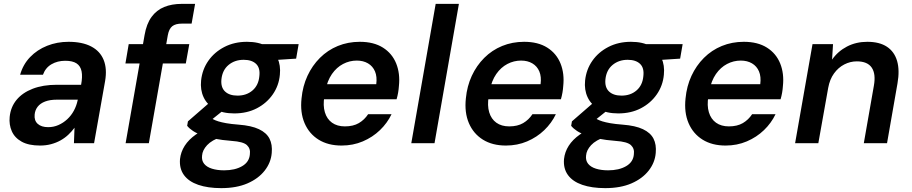

<svg xmlns="http://www.w3.org/2000/svg" viewBox="-20 -740 4712 992"><path d="M187 12Q128 12 92 -8Q56 -28 41 -62Q26 -96 30 -136Q35 -187 65.5 -224Q96 -261 149 -281.5Q202 -302 274 -302H399Q407 -344 401.5 -371.5Q396 -399 375.5 -412.5Q355 -426 317 -426Q277 -426 246 -408Q215 -390 202 -354H84Q99 -407 135.5 -445Q172 -483 223.5 -503.5Q275 -524 334 -524Q405 -524 451 -500Q497 -476 515.5 -430.5Q534 -385 523 -321L466 0H362L365 -80Q351 -61 333 -44Q315 -27 292.5 -14.5Q270 -2 243.5 5Q217 12 187 12ZM229 -83Q257 -83 282 -94Q307 -105 327.5 -124Q348 -143 361.5 -168Q375 -193 381 -221L382 -225H273Q238 -225 213 -215.5Q188 -206 174.5 -188.5Q161 -171 159 -148Q156 -117 175 -100Q194 -83 229 -83Z M629 0 727 -559Q737 -617 763 -652.5Q789 -688 828.5 -704Q868 -720 919 -720H988L970 -618H920Q887 -618 870 -604.5Q853 -591 847 -558L749 0ZM628 -412 645 -512H958L940 -412Z M1123 232Q1054 232 1004.5 215Q955 198 930.5 164.5Q906 131 910 82Q914 45 934.5 13Q955 -19 992 -45Q1029 -71 1081 -90L1126 -34Q1074 -16 1050 10Q1026 36 1024 64Q1021 89 1034.5 106Q1048 123 1075 131.5Q1102 140 1138 140Q1194 140 1231 118.5Q1268 97 1271 57Q1275 28 1256 10Q1237 -8 1177 -12Q1126 -16 1088.5 -23.5Q1051 -31 1023.5 -41Q996 -51 977 -63.5Q958 -76 947 -90L951 -113L1073 -219L1159 -190L1018 -77L1060 -138Q1070 -130 1081 -124Q1092 -118 1108 -113Q1124 -108 1149 -103.5Q1174 -99 1213 -96Q1279 -91 1318 -72.5Q1357 -54 1372.5 -23.5Q1388 7 1384 50Q1380 100 1347.5 141.5Q1315 183 1258.5 207.5Q1202 232 1123 232ZM1190 -154Q1130 -154 1090 -176.5Q1050 -199 1032 -237.5Q1014 -276 1019 -324Q1025 -381 1056.5 -426Q1088 -471 1139.5 -497.5Q1191 -524 1256 -524Q1317 -524 1356.5 -501.5Q1396 -479 1413.5 -440.5Q1431 -402 1426 -354Q1421 -298 1389.5 -252.5Q1358 -207 1307 -180.5Q1256 -154 1190 -154ZM1207 -246Q1254 -246 1285 -273Q1316 -300 1320 -347Q1325 -389 1303 -410Q1281 -431 1239 -431Q1193 -431 1161 -404.5Q1129 -378 1124 -330Q1120 -289 1142.5 -267.5Q1165 -246 1207 -246ZM1324 -425 1316 -512H1523L1510 -437Z M1745 12Q1675 12 1626 -18.5Q1577 -49 1553.5 -104Q1530 -159 1538 -232Q1544 -295 1568.5 -348Q1593 -401 1633 -441Q1673 -481 1725.5 -502.5Q1778 -524 1839 -524Q1911 -524 1958.5 -494Q2006 -464 2027 -412Q2048 -360 2041 -295Q2040 -279 2037 -261.5Q2034 -244 2029 -227H1622L1636 -305H1924Q1929 -344 1917.5 -371Q1906 -398 1881.5 -412.5Q1857 -427 1823 -427Q1786 -427 1752.5 -409.5Q1719 -392 1695 -357.5Q1671 -323 1661 -271L1656 -242Q1648 -195 1658.5 -160Q1669 -125 1695.5 -106Q1722 -87 1762 -87Q1805 -87 1834 -104Q1863 -121 1882 -150H2003Q1981 -104 1943 -67.5Q1905 -31 1854.5 -9.5Q1804 12 1745 12Z M2105 0 2231 -720H2351L2225 0Z M2594 12Q2524 12 2475 -18.5Q2426 -49 2402.5 -104Q2379 -159 2387 -232Q2393 -295 2417.5 -348Q2442 -401 2482 -441Q2522 -481 2574.5 -502.5Q2627 -524 2688 -524Q2760 -524 2807.5 -494Q2855 -464 2876 -412Q2897 -360 2890 -295Q2889 -279 2886 -261.5Q2883 -244 2878 -227H2471L2485 -305H2773Q2778 -344 2766.5 -371Q2755 -398 2730.5 -412.5Q2706 -427 2672 -427Q2635 -427 2601.5 -409.5Q2568 -392 2544 -357.5Q2520 -323 2510 -271L2505 -242Q2497 -195 2507.5 -160Q2518 -125 2544.5 -106Q2571 -87 2611 -87Q2654 -87 2683 -104Q2712 -121 2731 -150H2852Q2830 -104 2792 -67.5Q2754 -31 2703.5 -9.5Q2653 12 2594 12Z M3107 232Q3038 232 2988.5 215Q2939 198 2914.5 164.5Q2890 131 2894 82Q2898 45 2918.5 13Q2939 -19 2976 -45Q3013 -71 3065 -90L3110 -34Q3058 -16 3034 10Q3010 36 3008 64Q3005 89 3018.5 106Q3032 123 3059 131.5Q3086 140 3122 140Q3178 140 3215 118.5Q3252 97 3255 57Q3259 28 3240 10Q3221 -8 3161 -12Q3110 -16 3072.5 -23.5Q3035 -31 3007.5 -41Q2980 -51 2961 -63.5Q2942 -76 2931 -90L2935 -113L3057 -219L3143 -190L3002 -77L3044 -138Q3054 -130 3065 -124Q3076 -118 3092 -113Q3108 -108 3133 -103.5Q3158 -99 3197 -96Q3263 -91 3302 -72.5Q3341 -54 3356.5 -23.5Q3372 7 3368 50Q3364 100 3331.5 141.5Q3299 183 3242.5 207.5Q3186 232 3107 232ZM3174 -154Q3114 -154 3074 -176.5Q3034 -199 3016 -237.5Q2998 -276 3003 -324Q3009 -381 3040.5 -426Q3072 -471 3123.5 -497.5Q3175 -524 3240 -524Q3301 -524 3340.5 -501.5Q3380 -479 3397.5 -440.5Q3415 -402 3410 -354Q3405 -298 3373.5 -252.5Q3342 -207 3291 -180.5Q3240 -154 3174 -154ZM3191 -246Q3238 -246 3269 -273Q3300 -300 3304 -347Q3309 -389 3287 -410Q3265 -431 3223 -431Q3177 -431 3145 -404.5Q3113 -378 3108 -330Q3104 -289 3126.5 -267.5Q3149 -246 3191 -246ZM3308 -425 3300 -512H3507L3494 -437Z M3729 12Q3659 12 3610 -18.5Q3561 -49 3537.5 -104Q3514 -159 3522 -232Q3528 -295 3552.5 -348Q3577 -401 3617 -441Q3657 -481 3709.5 -502.5Q3762 -524 3823 -524Q3895 -524 3942.5 -494Q3990 -464 4011 -412Q4032 -360 4025 -295Q4024 -279 4021 -261.5Q4018 -244 4013 -227H3606L3620 -305H3908Q3913 -344 3901.5 -371Q3890 -398 3865.5 -412.5Q3841 -427 3807 -427Q3770 -427 3736.5 -409.5Q3703 -392 3679 -357.5Q3655 -323 3645 -271L3640 -242Q3632 -195 3642.5 -160Q3653 -125 3679.5 -106Q3706 -87 3746 -87Q3789 -87 3818 -104Q3847 -121 3866 -150H3987Q3965 -104 3927 -67.5Q3889 -31 3838.5 -9.5Q3788 12 3729 12Z M4088 0 4178 -512H4284L4279 -432Q4309 -475 4356 -499.5Q4403 -524 4461 -524Q4524 -524 4562.5 -498.5Q4601 -473 4615 -425Q4629 -377 4617 -309L4563 0H4443L4495 -297Q4506 -358 4484 -390.5Q4462 -423 4407 -423Q4373 -423 4342 -407Q4311 -391 4289 -360.5Q4267 -330 4259 -286L4208 0Z"/></svg>

Font: DM Sans 12pt SemiBold
Style: Italic
Weight: 600
Italic angle: -10°
Version: Version 4.004;gftools[0.9.30]